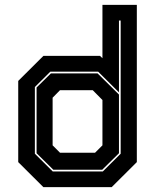

<svg xmlns="http://www.w3.org/2000/svg" viewBox="-20 -770 646 790"><path d="M439.5 0H158.5L55 -103V-437L158.5 -540H391.5L401.5 -530.5V-750H543V-103ZM400.5 -71.5H199.5L130.5 -139.5V-410L189.5 -468H381.5L469.5 -381V-139.5ZM371 -141.5 401.5 -172V-358.5L361.5 -399H227L196.5 -368V-172L227 -141.5ZM403 -64.5 476.5 -137.5V-685.5H469.5V-390L384 -475H187L123.5 -412V-137.5L197 -64.5Z"/></svg>

Font: Tourney ExtraBold
Style: Regular
Weight: 800
Designer: Tyler Finck
Foundry: Etcetera Type Co
Version: Version 1.015